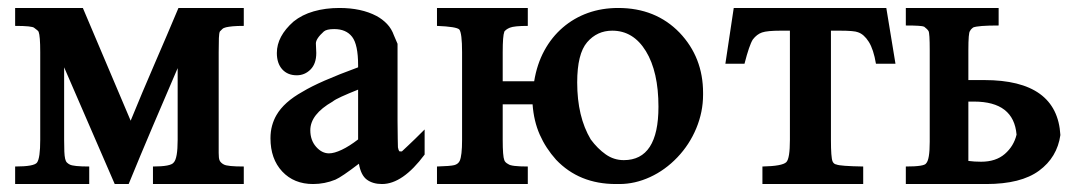

<svg xmlns="http://www.w3.org/2000/svg" viewBox="-20 -462 2711 482"><path d="M308 -159Q337 -230 368 -301.5Q399 -373 428 -442H592V-397Q575 -397 564.5 -396Q554 -395 547.5 -393.5Q541 -392 538 -389Q535 -386 532 -383Q530 -379 529.5 -366.5Q529 -354 529 -331V-78Q529 -65 531 -60Q532 -57 535 -54Q538 -51 542 -49Q551 -44 592 -44V0H364V-44Q409 -44 416 -54Q426 -64 426 -111V-291Q395 -219 363.5 -145Q332 -71 303 0H268L141 -293V-111Q141 -93 141.5 -81.5Q142 -70 143.5 -63.5Q145 -57 148 -54Q151 -51 155 -49Q164 -44 204 -44V0H18V-44Q66 -44 73 -54Q81 -65 81 -111V-331Q81 -372 77 -382Q76 -385 66 -392Q61 -397 18 -397V-442H188Z M939 0Q916 0 901 -11Q886 -22 881 -51Q838 -18 822 -11Q795 0 766 0Q718 0 688.5 -31.5Q659 -63 659 -115Q659 -132 663 -146.5Q667 -161 674 -173Q693 -206 740 -232Q781 -257 879 -293V-298Q879 -350 864 -369.5Q849 -389 819 -389Q800 -389 793 -383Q773 -365 773 -353L774 -329Q774 -302 759.5 -287.5Q745 -273 725 -273Q702 -273 688.5 -288Q675 -303 675 -329Q675 -371 717 -408Q738 -425 767.5 -433.5Q797 -442 832 -442Q887 -442 925 -422Q940 -414 951.5 -402Q963 -390 969 -373L978 -352V-158Q978 -130 978.5 -113.5Q979 -97 979 -91V-92Q980 -85 983 -82H989Q991 -84 1005 -97Q1019 -110 1046 -137V-74Q991 0 939 0ZM879 -237Q854 -227 837.5 -219.5Q821 -212 815 -207Q759 -175 759 -135Q759 -110 773.5 -93.5Q788 -77 806 -77Q819 -77 838 -86Q857 -95 879 -112Z M1242 -200V-111Q1242 -70 1246 -60Q1248 -54 1256 -50Q1263 -44 1305 -44V0H1077V-44Q1111 -45 1120.5 -47.5Q1130 -50 1134 -58Q1140 -71 1140 -111V-331Q1140 -379 1133 -388Q1126 -395 1077 -397V-442H1305V-397Q1271 -397 1260 -392.5Q1249 -388 1245 -381L1246 -382Q1242 -372 1242 -331V-258H1321Q1328 -301 1346.5 -335Q1365 -369 1393 -393Q1421 -417 1456 -429.5Q1491 -442 1532 -442Q1626 -442 1686 -380Q1745 -318 1745 -229Q1745 -227 1745 -224Q1745 -181 1728 -140Q1711 -99 1680.5 -67Q1650 -35 1612 -17.5Q1574 0 1535 0Q1530 0 1526 0Q1434 0 1376 -61Q1350 -90 1335 -124Q1320 -158 1317 -200ZM1517 -385Q1479 -385 1454 -356Q1429 -327 1429 -255Q1429 -169 1463 -112Q1480 -89 1500.5 -74.5Q1521 -60 1546 -60Q1633 -60 1633 -194Q1633 -282 1601.5 -333.5Q1570 -385 1517 -385Z M1822 -442H2205L2228 -302H2179Q2173 -338 2161 -357Q2149 -376 2134 -381Q2125 -385 2088 -385H2066V-111Q2066 -89 2067 -75.5Q2068 -62 2070 -57Q2073 -50 2080 -49Q2089 -45 2147 -44V0H1894V-44Q1944 -45 1954 -55Q1963 -64 1963 -111V-385H1940Q1906 -385 1893 -380.5Q1880 -376 1870 -363Q1861 -349 1849 -302H1801Z M2411 -261H2446Q2449 -261 2451 -261Q2634 -261 2642 -123Q2634 -67 2588.5 -33.5Q2543 0 2456 0H2254V-44Q2301 -44 2305 -52Q2314 -61 2314 -106V-336Q2314 -379 2311 -384Q2308 -389 2300 -395Q2294 -398 2254 -398V-442H2487V-398Q2435 -398 2423 -393Q2422 -392 2419.5 -390Q2417 -388 2415 -384Q2411 -380 2411 -336ZM2411 -58Q2418 -57 2426.5 -56.5Q2435 -56 2443 -56Q2480 -56 2502.5 -75.5Q2525 -95 2532 -124Q2525 -207 2425 -207H2411Z"/></svg>

Font: New Athena Unicode
Style: Bold
Weight: 700
Designer: J. Rusten 1997; rev. by R. Hancock 2001, 2002, rev. by D. Mastronarde 2002-2021
Foundry: Society for Classical Studies (formerly American Philological Association)
Version: Version 5.008